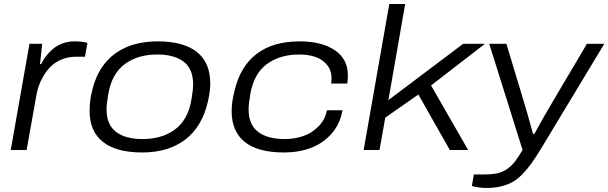

<svg xmlns="http://www.w3.org/2000/svg" viewBox="-20 -743 3013 951"><path d="M33.2 0 126 -525.9H189L178.2 -425.8H184.1Q191.9 -443.8 205.6 -461.9Q219.2 -480 239 -497.8Q258.8 -515.6 287.4 -526.9Q315.9 -538.1 347.2 -538.1Q387.7 -538.1 413.1 -530.8L400.9 -461.9H355Q318.8 -461.9 287.8 -449.5Q256.8 -437 235.8 -417.7Q214.8 -398.4 198.7 -372.3Q182.6 -346.2 173.6 -321.3Q164.6 -296.4 160.2 -271L111.8 0Z M683.6 12.2Q556.6 12.2 490.2 -40Q423.8 -92.3 423.8 -192.9Q423.8 -251.5 439.5 -306.2Q468.8 -418.9 551.3 -478.5Q633.8 -538.1 760.7 -538.1Q889.2 -538.1 955.3 -485.4Q1021.5 -432.6 1021.5 -330.1Q1021.5 -291.5 1009.8 -240.2Q981.9 -116.7 898.4 -52.2Q814.9 12.2 683.6 12.2ZM685.5 -54.2Q732.4 -54.2 772 -65.4Q811.5 -76.7 844.2 -99.9Q877 -123 898.9 -161.9Q920.9 -200.7 928.7 -252.9Q936.5 -297.4 936.5 -325.2Q936.5 -401.9 889.6 -437.5Q842.8 -473.1 758.8 -473.1Q661.6 -473.1 596.9 -424.6Q532.2 -376 515.6 -272.9Q507.8 -228.5 507.8 -201.2Q507.8 -125.5 554.7 -89.8Q601.6 -54.2 685.5 -54.2Z M1387.2 12.2Q1257.8 12.2 1192.6 -39.8Q1127.4 -91.8 1127.4 -191.9Q1127.4 -239.3 1141.1 -291Q1168.9 -413.1 1250.5 -475.6Q1332 -538.1 1464.4 -538.1Q1573.2 -538.1 1638.2 -494.4Q1703.1 -450.7 1703.1 -369.1Q1703.1 -350.6 1700.2 -329.1H1620.1Q1622.1 -337.9 1622.1 -356Q1622.1 -395 1599.1 -422.4Q1576.2 -449.7 1541.3 -461.4Q1506.3 -473.1 1462.4 -473.1Q1365.2 -473.1 1300.5 -424.6Q1235.8 -376 1219.2 -272.9Q1211.4 -227.5 1211.4 -201.2Q1211.4 -125.5 1258.5 -89.8Q1305.7 -54.2 1390.1 -54.2Q1438 -54.2 1480.7 -68.6Q1523.4 -83 1556.9 -116.2Q1590.3 -149.4 1599.1 -196.8H1676.3Q1665 -129.9 1623 -81.8Q1581.1 -33.7 1520.5 -10.7Q1460 12.2 1387.2 12.2Z M1781.2 0 1908.2 -723.1H1986.8L1903.8 -247.1L2273.9 -525.9H2381.8L2115.2 -319.8L2298.8 0H2208L2052.2 -274.9L1888.2 -160.2L1859.9 0Z M2390.1 188Q2352.5 188 2317.4 178.2L2327.1 121.1H2377.9Q2417 121.1 2443.6 115.2Q2470.2 109.4 2492.2 93.8Q2514.2 78.1 2530.3 57.4Q2546.4 36.6 2568.4 0L2403.3 -525.9H2488.3L2573.2 -244.1Q2583.5 -212.9 2620.1 -80.1H2627Q2672.4 -163.6 2726.1 -253.9L2887.2 -525.9H2973.1L2658.2 -3.9Q2631.8 39.1 2611.3 67.4Q2590.8 95.7 2566.7 120.6Q2542.5 145.5 2517.3 159.2Q2492.2 172.9 2460.7 180.4Q2429.2 188 2390.1 188Z"/></svg>

Font: Archivo Expanded Light
Style: Italic
Weight: 300
Width: 7
Italic angle: -10°
Designer: Hector Gatti
Foundry: Omnibus-Type
Version: Version 2.001